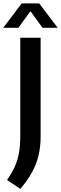

<svg xmlns="http://www.w3.org/2000/svg" viewBox="-54 -968 369 1160"><path d="M69 173 -11.5 119.5Q18 77.5 35.5 38.2Q53 -1 60.8 -45.5Q68.5 -90 68.5 -148V-740H191.5V-144.5Q191.5 -82.5 179.2 -30.2Q167 22 140.2 71.2Q113.5 120.5 69 173ZM-34.5 -800 77 -947.5H183L294.5 -800H203L130 -900.5L57 -800Z"/></svg>

Font: Encode Sans Semi Condensed SemiBold
Style: Regular
Weight: 600
Width: 4
Designer: Multiple Designers
Foundry: Impallari Type
Version: Version 3.000; ttfautohint (v1.8.3) -l 8 -r 50 -G 200 -x 14 